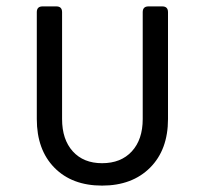

<svg xmlns="http://www.w3.org/2000/svg" viewBox="-20 -570 640 600"><path d="M299 10Q205 10 150 -46Q95 -102 95 -198V-532Q95 -550 113 -550H156Q174 -550 174 -532V-198Q174 -134 207.5 -97Q241 -60 299 -60Q358 -60 392 -97Q426 -134 426 -198V-532Q426 -550 444 -550H487Q505 -550 505 -532V-198Q505 -102 449 -46Q393 10 299 10Z"/></svg>

Font: Pitagon Sans Mono Light
Style: Regular
Weight: 300
Monospace: yes
Designer: Travis Tran
Foundry: Pitagon
Version: Version 1.001; ttfautohint (v1.8.4.7-5d5b);gftools[0.9.26]